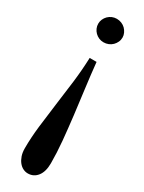

<svg xmlns="http://www.w3.org/2000/svg" viewBox="-197 -746 594 790"><g transform="rotate(30 99.5 -351.0)"><path d="M100.6 -718.3Q112.8 -718.3 123.5 -713.9Q134.3 -709.5 142.1 -701.7Q149.9 -693.8 154.5 -683.8Q159.2 -673.8 159.2 -663.1Q159.2 -651.4 154.5 -641.4Q149.9 -631.3 142.1 -623.5Q134.3 -615.7 123.5 -611.3Q112.8 -606.9 100.6 -606.9Q88.9 -606.9 78.6 -611.3Q68.4 -615.7 60.5 -623.5Q52.7 -631.3 48.3 -641.4Q43.9 -651.4 43.9 -663.1Q43.9 -673.8 48.3 -683.8Q52.7 -693.8 60.5 -701.7Q68.4 -709.5 78.6 -713.9Q88.9 -718.3 100.6 -718.3ZM116.7 -522.9Q122.6 -464.8 130.4 -404.8Q138.2 -344.7 145.3 -286.4Q152.3 -228 157.5 -172.6Q162.6 -117.2 162.6 -67.9Q162.6 -27.8 145.5 -5.9Q128.4 16.1 100.6 16.1Q88.9 16.1 77.6 10.5Q66.4 4.9 57.9 -5.9Q49.3 -16.6 43.9 -32.2Q38.6 -47.9 38.6 -67.9Q38.6 -117.2 44.9 -172.6Q51.3 -228 59.3 -286.4Q67.4 -344.7 74.7 -404.8Q82 -464.8 84 -522.9Z"/></g></svg>

Font: Khmer Busra Bunong
Style: Regular
Weight: 400
Designer: D. Kanjahn
Version: Version 7.100; 2014